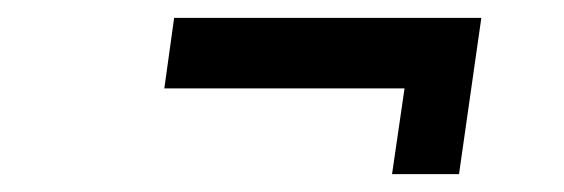

<svg xmlns="http://www.w3.org/2000/svg" viewBox="-20 -385 632 215"><path d="M164 -286H433L419 -190H494L519 -365H175Z"/></svg>

Font: Unageo
Style: Regular-Italic
Weight: 400
Designer: Richard Sepsi
Foundry: Richard Sepsi
Version: Version 2.000